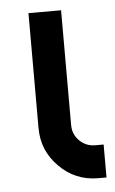

<svg xmlns="http://www.w3.org/2000/svg" viewBox="-43 -532 338 563"><g transform="rotate(-5 126.0 -250.0)"><path d="M62 -500V-162Q62 -95 109 -48Q156 0 224 0H248V-97H224Q196 -97 177 -116Q158 -135 158 -162V-500Z"/></g></svg>

Font: Unageo
Style: Medium
Weight: 500
Designer: Richard Sepsi
Foundry: Richard Sepsi
Version: Version 2.000